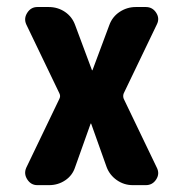

<svg xmlns="http://www.w3.org/2000/svg" viewBox="-20 -540 540 560"><path d="M437.5 -468.8 340.8 -267.6Q337.9 -259.8 340.8 -252L437.5 -50.8Q446.3 -33.2 435.5 -16.6Q424.8 0 405.3 0H367.2Q341.8 0 320.8 -14.6Q299.8 -29.3 291 -52.7L246.1 -178.7Q246.1 -179.7 245.1 -179.7Q244.1 -179.7 244.1 -178.7L199.2 -52.7Q191.4 -28.3 170.4 -14.2Q149.4 0 123 0H88.9Q70.3 0 59.6 -16.6Q48.8 -33.2 56.6 -50.8L153.3 -252Q157.2 -259.8 153.3 -267.6L56.6 -468.8Q48.8 -486.3 59.6 -502.9Q70.3 -519.5 88.9 -519.5H122.1Q148.4 -519.5 169.4 -505.4Q190.4 -491.2 199.2 -466.8L248 -335.9Q248 -335 249 -335Q250 -335 250 -335.9L298.8 -466.8Q307.6 -491.2 329.1 -505.4Q350.6 -519.5 376 -519.5H405.3Q424.8 -519.5 435.5 -502.9Q446.3 -486.3 437.5 -468.8Z"/></svg>

Font: Rounded Mgen+ 1mn bold
Style: Bold
Weight: 700
Designer: [Source Han Sans]
Ryoko NISHIZUKA  (kana & ideographs); Paul D. Hunt (Latin, Greek & Cyrillic); Wenlong ZHANG  (bopomofo
Version: Version 1.059.20150602